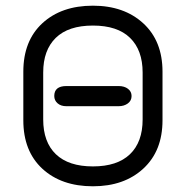

<svg xmlns="http://www.w3.org/2000/svg" viewBox="-20 -650 657 679"><path d="M214.8 -274.4H399.4C412.4 -274.4 423.3 -277.7 432.1 -284.2C440.9 -290.7 445.3 -299.5 445.3 -310.5C445.3 -321 441.1 -329.4 432.6 -335.9C424.2 -342.4 413.1 -345.7 399.4 -345.7H214.8C186.2 -345.7 171.9 -334 171.9 -310.5C171.9 -300.1 175.8 -291.5 183.6 -284.7C191.4 -277.8 201.8 -274.4 214.8 -274.4ZM308.6 8.8C382.2 8.8 441.6 -12 486.8 -53.7C532.1 -95.4 554.7 -152.3 554.7 -224.6V-396.5C554.7 -468.7 532.1 -525.7 486.8 -567.4C441.6 -609 382.2 -629.9 308.6 -629.9C234.4 -629.9 174.8 -609.2 129.9 -567.9C85 -526.5 62.5 -469.4 62.5 -396.5V-224.6C62.5 -151.7 85 -94.6 129.9 -53.2C174.8 -11.9 234.4 8.8 308.6 8.8ZM308.6 -559.6C366.5 -559.6 410.3 -545.1 439.9 -516.1C469.6 -487.1 484.4 -446.3 484.4 -393.6V-227.5C484.4 -174.2 469.4 -133.1 439.5 -104.5C409.5 -75.8 365.9 -61.5 308.6 -61.5C251.3 -61.5 207.7 -75.8 177.7 -104.5C147.8 -133.1 132.8 -174.2 132.8 -227.5V-393.6C132.8 -446.3 147.6 -487.1 177.2 -516.1C206.9 -545.1 250.7 -559.6 308.6 -559.6Z"/></svg>

Font: Jura
Style: DemiBold
Weight: 600
Version: Version 2.5.1